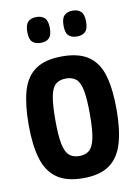

<svg xmlns="http://www.w3.org/2000/svg" viewBox="-85 -804 626 871"><g transform="rotate(-10 227.5 -368.5)"><path d="M25 -271Q25 -363 42.5 -425.5Q60 -488 104.5 -519.5Q149 -551 228 -551Q306 -551 350.5 -519.5Q395 -488 412.5 -425.5Q430 -363 430 -271Q430 -178 411.5 -115.5Q393 -53 349 -21.5Q305 10 228 10Q151 10 106.5 -21.5Q62 -53 43.5 -115.5Q25 -178 25 -271ZM148 -271Q148 -199 156 -160.5Q164 -122 181.5 -107Q199 -92 228 -92Q256 -92 273.5 -107Q291 -122 299 -160.5Q307 -199 307 -271Q307 -342 299.5 -380.5Q292 -419 274.5 -434Q257 -449 228 -449Q198 -449 180.5 -434Q163 -419 155.5 -380.5Q148 -342 148 -271ZM311 -628Q286 -628 272.5 -641Q259 -654 259 -687Q259 -720 272.5 -733.5Q286 -747 311 -747Q336 -747 349.5 -733.5Q363 -720 363 -687Q363 -654 349.5 -641Q336 -628 311 -628ZM144 -628Q119 -628 105.5 -641Q92 -654 92 -687Q92 -720 105.5 -733.5Q119 -747 144 -747Q169 -747 182.5 -733.5Q196 -720 196 -687Q196 -654 182.5 -641Q169 -628 144 -628Z"/></g></svg>

Font: Georama Semi Condensed SemiBold
Style: Regular
Weight: 600
Width: 4
Designer: Jean-Baptiste Levee
Foundry: Production Type
Version: Version 1.000